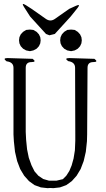

<svg xmlns="http://www.w3.org/2000/svg" viewBox="-20 -978 540 980"><path d="M146.5 -677.7Q168.9 -661.1 140.6 -661.1Q111.3 -661.1 111.3 -631.8V-304.7L113.3 -264.6L118.2 -215.8L127 -172.9L140.6 -134.8L156.2 -103.5L175.8 -81.1L200.2 -64.5L230.5 -55.7H267.6L300.8 -63.5L318.4 -81.1L334 -105.5L345.7 -133.8L355.5 -168.9L362.3 -210.9L364.3 -259.8V-292L363.3 -631.8Q363.3 -661.1 328.1 -666Q305.7 -681.6 334 -681.6L461.9 -677.7Q484.4 -661.1 456.1 -661.1Q426.8 -661.1 426.8 -631.8L424.8 -292L423.8 -256.8L418 -203.1L407.2 -156.2L391.6 -115.2L371.1 -81.1L346.7 -53.7L318.4 -33.2L286.1 -21.5L252 -17.6L237.3 -18.6L222.7 -17.6L188.5 -21.5L156.2 -33.2L127.9 -53.7L103.5 -81.1L83 -115.2L67.4 -156.2L56.6 -203.1L50.8 -256.8L48.8 -292V-631.8Q48.8 -661.1 13.7 -665Q-8.8 -681.6 18.6 -681.6ZM97.7 -729.5 85.9 -742.2 79.1 -756.8 77.1 -772.5 79.1 -788.1 85.9 -802.7 97.7 -815.4 113.3 -825.2 132.8 -827.1 150.4 -825.2 167 -815.4 178.7 -802.7 185.5 -788.1 187.5 -772.5 185.5 -756.8 178.7 -742.2 167 -729.5 150.4 -720.7 132.8 -716.8 113.3 -720.7ZM307.6 -729.5 295.9 -742.2 289.1 -756.8 287.1 -772.5 289.1 -788.1 295.9 -802.7 307.6 -815.4 323.2 -825.2 342.8 -827.1 361.3 -825.2 377 -815.4 388.7 -802.7 395.5 -788.1 397.5 -772.5 395.5 -756.8 388.7 -742.2 377 -729.5 361.3 -720.7 342.8 -716.8 323.2 -720.7ZM232.4 -797.9 214.8 -804.7 133.8 -893.6 102.5 -942.4Q86.9 -966.8 111.3 -952.1L141.6 -932.6L213.9 -881.8Q237.3 -865.2 260.7 -881.8L333 -932.6L367.2 -948.2Q393.6 -960 376 -937.5L340.8 -893.6L259.8 -804.7Z"/></svg>

Font: B2 Hana
Style: Regular
Weight: 500
Version: 2020-08-05; (max)